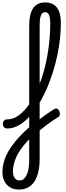

<svg xmlns="http://www.w3.org/2000/svg" viewBox="-117 -1039 541 1578"><path d="M174 -30Q195 -48 215.5 -64Q236 -80 256.5 -94.5Q277 -109 295.5 -121Q314 -133 329 -142Q343 -151 354 -145Q365 -139 370.5 -125Q376 -111 375 -98Q374 -85 365 -79Q342 -65 318 -49Q294 -33 270.5 -15Q247 3 224 21Q201 39 179 57ZM296 -849Q296 -880 291.5 -899.5Q287 -919 277.5 -929Q268 -939 254 -939Q240 -939 229.5 -928.5Q219 -918 214 -894Q209 -870 209 -829V265Q209 321 199 368Q189 415 168.5 448.5Q148 482 115 500.5Q82 519 38 519Q-5 519 -35 500.5Q-65 482 -81 449.5Q-97 417 -97 375Q-97 342 -89.5 308Q-82 274 -65.5 238Q-49 202 -22.5 164.5Q4 127 40 87.5Q76 48 123 7L163 -26V70L123 106Q97 132 75.5 159Q54 186 37.5 213Q21 240 10.5 267Q0 294 -5.5 320Q-11 346 -11 371Q-11 392 -4.5 408.5Q2 425 14 434.5Q26 444 44 444Q64 444 78.5 431.5Q93 419 103.5 396Q114 373 118.5 342Q123 311 123 274V-829Q123 -924 155.5 -971.5Q188 -1019 255 -1019Q298 -1019 326.5 -1000Q355 -981 369 -943.5Q383 -906 383 -849Q383 -784 375.5 -716.5Q368 -649 353.5 -582Q339 -515 319 -450.5Q299 -386 274.5 -327Q250 -268 220.5 -215.5Q191 -163 158.5 -120.5Q126 -78 90.5 -47Q55 -16 18 0.5Q-19 17 -57 17Q-76 17 -85 5.5Q-94 -6 -94 -20.5Q-94 -35 -85 -46.5Q-76 -58 -57 -58Q-26 -58 3.5 -71.5Q33 -85 62 -111Q91 -137 117 -173.5Q143 -210 166.5 -255.5Q190 -301 210 -353.5Q230 -406 246 -464.5Q262 -523 273 -586Q284 -649 290 -715.5Q296 -782 296 -849Z"/></svg>

Font: Playwrite ES Deco
Style: Regular
Weight: 400
Designer: Veronika Burian, José Scaglione
Foundry: TypeTogether
Version: Version 1.002